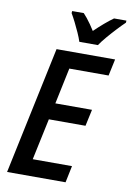

<svg xmlns="http://www.w3.org/2000/svg" viewBox="-100 -997 721 1058"><g transform="rotate(10 260.0 -468.0)"><path d="M16.6 0 167.5 -713.9H495.1L475.1 -620.6H255.4L212.9 -418.5H418L397.9 -325.7H192.9L143.6 -93.8H363.3L343.8 0ZM284.2 -775.4Q277.3 -796.9 265.1 -824.2Q252.9 -851.6 239.5 -878.2Q226.1 -904.8 214.8 -923.8L215.8 -935.5H280.8Q290.5 -925.3 301.5 -911.6Q312.5 -897.9 324.2 -881.3Q335.9 -864.7 346.7 -847.2Q374 -873.5 400.1 -896Q426.3 -918.5 450.2 -935.5H519.5L518.6 -923.8Q501 -907.2 475.6 -880.1Q450.2 -853 426 -824.7Q401.9 -796.4 388.2 -775.4Z"/></g></svg>

Font: Open Sans SemiCondensed SemiBold
Style: Italic
Weight: 600
Width: 4
Italic angle: -12°
Designer: Monotype Design Team
Foundry: Monotype Imaging Inc.
Version: Version 3.000